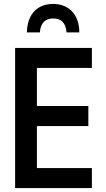

<svg xmlns="http://www.w3.org/2000/svg" viewBox="-20 -958 540 978"><path d="M251 -938C173 -938 119 -889 117 -793H183C187 -841 210 -864 251 -864C291 -864 315 -843 319 -793H384C384 -883 331 -938 251 -938ZM57 0H448V-102H168V-316H430V-418H168V-612H448V-714H57Z"/></svg>

Font: Noto Sans Mono ExtraCondensed SemiBold
Style: Regular
Weight: 600
Width: 2
Designer: Monotype Design Team
Foundry: Monotype Imaging Inc.
Version: Version 2.014